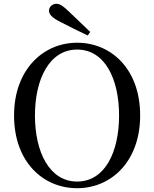

<svg xmlns="http://www.w3.org/2000/svg" viewBox="-20 -974 812 1011"><path d="M455 -806C417 -843 378 -880 343 -913C311 -944 295 -954 277 -954C255 -954 238 -937 238 -918C238 -899 253 -881 297 -859C344 -835 393 -810 442 -787ZM386 17C566 17 718 -124 718 -366C718 -610 566 -749 386 -749C207 -749 54 -607 54 -366C54 -121 207 17 386 17ZM386 -18C240 -18 164 -174 164 -366C164 -557 240 -713 386 -713C533 -713 607 -557 607 -366C607 -174 533 -18 386 -18Z"/></svg>

Font: Source Han Serif CN Medium
Style: Regular
Weight: 500
Designer: Ryoko NISHIZUKA 西塚涼子 (kana & ideographs); Frank Grießhammer (Latin, Greek & Cyrillic); Wenlong ZHANG 张文龙 (bopomofo); San
Foundry: Adobe
Version: Version 2.002;hotconv 1.1.0;makeotfexe 2.6.0